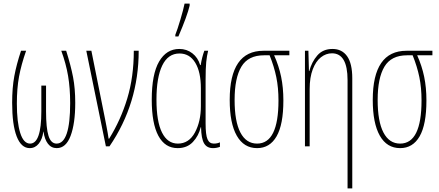

<svg xmlns="http://www.w3.org/2000/svg" viewBox="-20 -807 2422 1059"><path d="M395 -240Q395 -126 369.5 -58Q344 10 293 10Q263 10 244.5 -14Q226 -38 220 -81H219Q214 -40 194 -15Q174 10 144 10Q97 10 72 -54.5Q47 -119 47 -240Q47 -323 59 -387.5Q71 -452 96 -527H124Q97 -450 85 -384.5Q73 -319 73 -236Q73 -133 91.5 -74Q110 -15 146 -15Q208 -15 208 -193V-335H234V-193Q234 -101 247.5 -58Q261 -15 292 -15Q367 -15 367 -238Q367 -321 355.5 -388.5Q344 -456 318 -527H345Q371 -444 383 -381.5Q395 -319 395 -240Z M484 -527 559 -153Q560 -147 567.5 -109Q575 -71 579 -42H582Q646 -145 682 -264Q718 -383 718 -527H745Q745 -236 584 0H564L456 -527Z M817 -257Q817 -398 857.5 -467.5Q898 -537 969 -537Q1010 -537 1041 -513Q1072 -489 1084 -448H1087Q1094 -492 1107 -527H1128Q1121 -500 1117.5 -465Q1114 -430 1114 -367V-126Q1114 -63 1124.5 -39Q1135 -15 1159 -15Q1179 -15 1193 -22V3Q1174 10 1155 10Q1121 10 1105.5 -16.5Q1090 -43 1089 -105H1087Q1076 -58 1044 -24Q1012 10 960 10Q890 10 853.5 -58Q817 -126 817 -257ZM1088 -222V-319Q1088 -410 1057 -461Q1026 -512 970 -512Q907 -512 875 -446Q843 -380 843 -257Q843 -137 873.5 -76Q904 -15 961 -15Q1022 -15 1055 -76Q1088 -137 1088 -222ZM947 -615Q958 -642 975 -699Q992 -756 998 -787H1026V-776Q1013 -720 964 -606H947Z M1398 10Q1325 10 1286 -58.5Q1247 -127 1247 -256Q1247 -527 1433 -527H1576V-502H1492Q1518 -444 1530.5 -384Q1543 -324 1543 -253Q1543 -120 1505.5 -55Q1468 10 1398 10ZM1398 -15Q1516 -15 1516 -253Q1516 -323 1504 -381.5Q1492 -440 1467 -502H1436Q1349 -502 1311.5 -439.5Q1274 -377 1274 -256Q1274 -137 1306 -76Q1338 -15 1398 -15Z M1923 -375V232H1897V-365Q1897 -513 1811 -513Q1778 -513 1750 -491Q1722 -469 1705 -424.5Q1688 -380 1688 -316V0H1662V-527H1681L1684 -415H1686Q1699 -465 1730 -501Q1761 -537 1814 -537Q1866 -537 1894.5 -497Q1923 -457 1923 -375Z M2187 10Q2114 10 2075 -58.5Q2036 -127 2036 -256Q2036 -527 2222 -527H2365V-502H2281Q2307 -444 2319.5 -384Q2332 -324 2332 -253Q2332 -120 2294.5 -55Q2257 10 2187 10ZM2187 -15Q2305 -15 2305 -253Q2305 -323 2293 -381.5Q2281 -440 2256 -502H2225Q2138 -502 2100.5 -439.5Q2063 -377 2063 -256Q2063 -137 2095 -76Q2127 -15 2187 -15Z"/></svg>

Font: Noto Sans Display Thin Cond
Style: Regular
Weight: 250
Width: 3
Designer: Monotype Design team
Foundry: Monotype Imaging Inc.
Version: Version 1.000